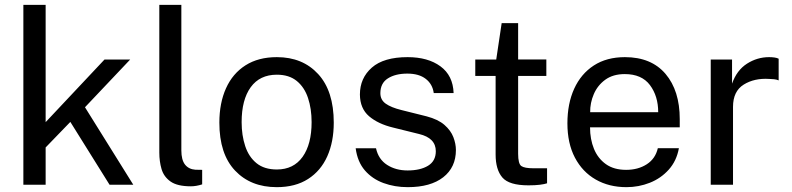

<svg xmlns="http://www.w3.org/2000/svg" viewBox="-20 -763 3270 793"><path d="M530.5 0H432.5L270.5 -259.5L168.5 -154V0H76.5V-743H168.5V-258.5L411.5 -517H517.5L331 -320Z M768.5 6.5Q712.5 6.5 684.5 -13.2Q656.5 -33 647.2 -64.8Q638 -96.5 638 -133V-743H729V-142Q729 -102.5 744.2 -83.2Q759.5 -64 787 -62L815 -61.5V-1.5Q790 6.5 768.5 6.5Z M1123 10Q1015.5 10 950.8 -58.5Q886 -127 886 -256.5Q886 -337.5 913.5 -398.5Q941 -459.5 994 -493.2Q1047 -527 1123.5 -527Q1230 -527 1294.2 -457Q1358.5 -387 1358.5 -256.5Q1358.5 -177.5 1331.8 -117.5Q1305 -57.5 1252.5 -23.8Q1200 10 1123 10ZM1123.5 -63Q1192.5 -63 1229.8 -115.2Q1267 -167.5 1267 -258.5Q1267 -314 1252.2 -358.2Q1237.5 -402.5 1205.8 -428.5Q1174 -454.5 1123.5 -454.5Q1053 -454.5 1015.5 -402.8Q978 -351 978 -258.5Q978 -204 992.8 -159.5Q1007.5 -115 1039.5 -89Q1071.5 -63 1123.5 -63Z M1664 10Q1610 10 1563.8 -7Q1517.5 -24 1487 -59.2Q1456.5 -94.5 1449 -150.5H1533Q1543 -105 1578.8 -82Q1614.5 -59 1663.5 -59Q1716 -59 1748 -78.5Q1780 -98 1780 -138.5Q1780 -193 1711 -209.5L1604 -236Q1541.5 -251 1504.2 -283Q1467 -315 1466.5 -372.5Q1466.5 -440.5 1515.8 -483.8Q1565 -527 1663.5 -527Q1747.5 -527 1799.2 -489Q1851 -451 1853.5 -378.5H1771.5Q1766.5 -415.5 1738.5 -437.2Q1710.5 -459 1662.5 -459Q1613 -459 1582 -439.2Q1551 -419.5 1551 -378Q1551 -350.5 1573.2 -334.8Q1595.5 -319 1638 -308.5L1742 -282.5Q1789.5 -270 1815.8 -247Q1842 -224 1852.5 -196.5Q1863 -169 1863 -143.5Q1863 -72 1810.8 -31Q1758.5 10 1664 10Z M2236.5 -449.5H2120V-128Q2120 -86.5 2133.2 -77.2Q2146.5 -68 2183 -68H2239.5V-6Q2229.5 -2.5 2210.2 0Q2191 2.5 2163 2.5Q2082.5 2.5 2054.8 -30Q2027 -62.5 2027 -125V-449.5H1943V-517H2029.5L2052 -667.5H2120V-517.5H2236.5Z M2417 -237Q2417 -188 2433.2 -148.2Q2449.5 -108.5 2482.5 -85Q2515.5 -61.5 2566 -61.5Q2615.5 -61.5 2651.2 -84.5Q2687 -107.5 2697 -151H2784Q2774.5 -98.5 2742.2 -62.5Q2710 -26.5 2664 -8.2Q2618 10 2567.5 10Q2495.5 10 2440.5 -21.5Q2385.5 -53 2354.5 -112Q2323.5 -171 2323.5 -253.5Q2323.5 -335 2351.5 -396.5Q2379.5 -458 2432.5 -492.5Q2485.5 -527 2561 -527Q2670 -527 2728.8 -457.8Q2787.5 -388.5 2787.5 -271V-237ZM2417.5 -299.5H2698.5Q2698.5 -366 2664.5 -411.5Q2630.5 -457 2560.5 -457Q2512 -457 2480 -433.8Q2448 -410.5 2432.5 -374.2Q2417 -338 2417.5 -299.5Z M2915.5 0V-517H3003.5V-417.5Q3023 -473 3065.2 -500Q3107.5 -527 3156.5 -527Q3168 -527 3178.8 -525.5Q3189.5 -524 3196 -520.5V-431Q3188.5 -434.5 3176.8 -435.8Q3165 -437 3157 -437Q3095.5 -441 3051.5 -413.5Q3007.5 -386 3007.5 -321.5V0Z"/></svg>

Font: Public Sans
Style: Regular
Weight: 400
Designer: The Public Sans project authors (U.S. Web Design System). Libre Franklin designed by Pablo Impallari and Rodrigo Fuenzal
Version: Version 1.008; ttfautohint (v1.8.1) -l 8 -r 50 -G 200 -x 14 